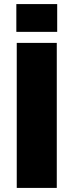

<svg xmlns="http://www.w3.org/2000/svg" viewBox="-20 -920 360 940"><path d="M62 0V-710H258V0ZM60 -764V-900H260V-764Z"/></svg>

Font: Geist Black
Style: Regular
Weight: 400
Designer: Basement.studio, Andrés Briganti, Mateo Zaragoza
Foundry: Basement.studio, Vercel, Andrés Briganti, Guido Ferreyra, Mateo Zaragoza
Version: Version 1.401